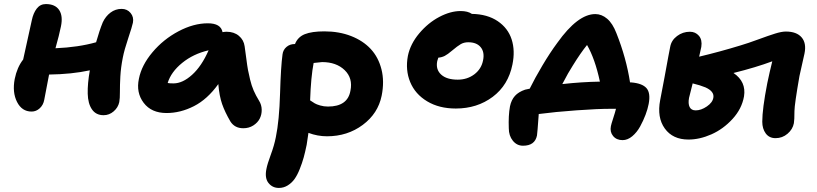

<svg xmlns="http://www.w3.org/2000/svg" viewBox="-20 -613 4065 955"><path d="M137.2 -58.1Q88.9 -58.1 64.7 -106Q40.5 -153.8 53.2 -220.2Q64.9 -278.3 95.2 -316.9Q132.8 -486.8 138.2 -512.2Q145.5 -547.9 162.8 -570.3Q180.2 -592.8 208 -592.8Q254.4 -592.8 274.2 -563.2Q293.9 -533.7 283.2 -481.9Q274.4 -438.5 255.9 -373Q370.1 -377.9 458 -402.8Q474.6 -461.4 491.2 -502Q505.4 -532.2 529.8 -550.5Q554.2 -568.8 585 -568.8Q612.8 -568.8 629.6 -548.3Q646.5 -527.8 641.1 -500Q637.2 -481 617.7 -422.6Q598.1 -364.3 590.8 -326.2Q581.1 -277.3 578.6 -232.9Q576.2 -188.5 576.4 -155.8Q576.7 -123 573.2 -105Q567.4 -78.1 545.4 -59.1Q523.4 -40 495.1 -40Q457.5 -40 437.5 -68.8Q417.5 -97.7 416.3 -147.2Q415 -196.8 426.8 -263.2Q336.9 -243.7 224.1 -242.2Q204.1 -134.3 200.2 -117.2Q195.8 -91.3 178 -74.7Q160.2 -58.1 137.2 -58.1Z M808.6 -50.8Q732.9 -50.8 694.6 -101.6Q656.2 -152.3 670.9 -221.2Q684.1 -288.6 738.3 -353Q792.5 -417.5 867.7 -457.3Q942.9 -497.1 1013.7 -497.1Q1078.6 -497.1 1086.9 -453.1Q1098.6 -455.1 1106.9 -455.1Q1144 -455.1 1168.2 -434.8Q1192.4 -414.6 1196.8 -382.8Q1199.7 -364.7 1204.8 -324Q1210 -283.2 1213.4 -265.4Q1216.8 -247.6 1223.9 -217.5Q1231 -187.5 1241.7 -162.8Q1252.4 -138.2 1268.6 -111.8Q1281.2 -91.8 1281.7 -67.6Q1282.2 -43.5 1272 -23.2Q1261.7 -2.9 1240 11Q1218.3 24.9 1189.9 24.9Q1147.5 24.9 1126 -8.8Q1098.6 -55.7 1084.7 -95.7Q1070.8 -135.7 1065.9 -194.8Q1011.7 -119.1 944.6 -85Q877.4 -50.8 808.6 -50.8ZM842.8 -198.2Q888.2 -198.2 935.5 -241Q982.9 -283.7 1017.6 -362.8Q941.4 -345.2 886 -300Q830.6 -254.9 814 -200.2Q821.8 -198.2 842.8 -198.2Z M1606.4 64.9Q1559.6 64.9 1514.2 47.9Q1511.2 66.9 1505.4 106.9Q1498 143.1 1490.5 170.4Q1482.9 197.8 1470.9 227.8Q1459 257.8 1445.3 277.1Q1431.6 296.4 1411.4 309.1Q1391.1 321.8 1367.2 321.8Q1335 321.8 1315.4 297.1Q1295.9 272.5 1305.2 227.1Q1310.1 201.7 1326.9 156.5Q1343.8 111.3 1352.1 68.8Q1369.1 -13.2 1373 -148.2Q1377 -283.2 1385.3 -342.8Q1388.2 -365.2 1405 -379.6Q1421.9 -394 1446.3 -394H1447.3Q1460.9 -428.7 1495.8 -442.9Q1530.8 -457 1593.3 -457Q1666.5 -457 1726.1 -433.8Q1785.6 -410.6 1824 -369.4Q1862.3 -328.1 1877.4 -268.1Q1892.6 -208 1878.4 -137.2Q1860.4 -48.3 1784.2 8.3Q1708 64.9 1606.4 64.9ZM1582 -304.2Q1576.2 -304.2 1540 -299.8Q1526.4 -230 1522.5 -113.8Q1537.1 -104 1545.7 -98.9Q1554.2 -93.8 1572.5 -88.4Q1590.8 -83 1611.3 -83Q1709.5 -83 1723.1 -162.1Q1735.8 -224.1 1694.3 -264.2Q1652.8 -304.2 1582 -304.2Z M2247.1 -73.2Q2164.1 -73.2 2104.5 -109.1Q2044.9 -145 2020.3 -204.8Q1995.6 -264.6 2008.8 -335Q2021 -394.5 2065.2 -447Q2109.4 -499.5 2165 -528.8Q2220.7 -558.1 2271 -558.1Q2306.6 -558.1 2327.1 -543.9Q2404.3 -542.5 2455.6 -507.8Q2506.8 -473.1 2524.9 -417Q2543 -360.8 2528.8 -292Q2508.3 -189.5 2430.7 -131.3Q2353 -73.2 2247.1 -73.2ZM2154.8 -309.1Q2146.5 -267.6 2174.1 -242.2Q2201.7 -216.8 2256.8 -216.8Q2304.2 -216.8 2339.4 -243.4Q2374.5 -270 2382.8 -313Q2391.1 -354 2370.8 -378.4Q2350.6 -402.8 2309.1 -402.8Q2288.1 -402.8 2272 -393.6Q2255.9 -384.3 2228 -360.8Q2207 -342.8 2192.4 -335.2Q2177.7 -327.6 2160.2 -326.2Q2155.3 -311 2154.8 -309.1Z M3076.7 84Q3046.4 84 3029.5 63.5Q3012.7 43 3018.6 14.2Q3020 5.9 3029.8 -24.2Q3039.6 -54.2 3043.9 -71.8H3014.6Q2953.1 -71.8 2847.2 -64.2Q2741.2 -56.6 2659.7 -45.9Q2652.8 51.8 2650.9 61Q2640.6 111.8 2581.5 111.8Q2550.8 111.8 2530.8 86.9Q2510.7 62 2510.7 24.9Q2508.3 -38.1 2516.6 -84Q2523.4 -116.2 2541.3 -136Q2559.1 -155.8 2591.8 -167Q2599.6 -168 2614.7 -171.9Q2640.1 -223.6 2678 -287.4Q2715.8 -351.1 2752 -399.9Q2854 -543 2940.9 -543Q2972.7 -543 3000 -519.8Q3027.3 -496.6 3045.9 -448.2Q3095.2 -324.2 3113.8 -203.1H3119.6Q3174.3 -198.7 3195.6 -174.6Q3216.8 -150.4 3206.5 -96.2Q3201.7 -70.8 3190.9 -42.2Q3180.2 -13.7 3164.1 15.9Q3147.9 45.4 3124.8 64.7Q3101.6 84 3076.7 84ZM2828.6 -286.1Q2808.1 -254.9 2776.9 -194.8Q2874 -205.6 2963.9 -207Q2939.5 -320.8 2899.9 -389.2Q2867.7 -349.6 2828.6 -286.1Z M3404.3 81.1Q3326.2 81.1 3286.6 26.1Q3247.1 -28.8 3263.7 -115.2Q3273.9 -166.5 3285.4 -229.2Q3296.9 -292 3304.2 -331.8Q3311.5 -371.6 3313.5 -379.9Q3319.3 -412.6 3347.7 -433.8Q3376 -455.1 3411.6 -455.1Q3439 -455.1 3456.3 -435.1Q3473.6 -415 3468.3 -379.9Q3460.4 -341.3 3457.5 -331.1Q3562 -356 3663.6 -387.2Q3700.2 -397.9 3751.7 -417Q3803.2 -436 3835.4 -446Q3867.7 -456.1 3888.7 -456.1Q3942.4 -456.1 3967.3 -427Q3992.2 -397.9 3981.4 -346.2Q3979.5 -335.4 3956.5 -234.9Q3932.1 -95.2 3931.6 -61Q3931.6 -15.1 3928.7 0Q3922.9 30.3 3897.2 52.2Q3871.6 74.2 3837.4 74.2Q3806.2 74.2 3788.8 50.8Q3771.5 27.3 3771.5 -7.8Q3771.5 -70.8 3796.4 -199.2Q3808.1 -255.4 3821.3 -308.1Q3740.2 -277.8 3628.4 -250Q3692.4 -206.5 3680.7 -133.8Q3669.9 -71.8 3623.5 -21.2Q3577.1 29.3 3518.6 55.2Q3460 81.1 3404.3 81.1ZM3407.2 -126Q3401.9 -97.2 3410.2 -80.6Q3418.5 -64 3440.4 -64Q3467.3 -64 3496.1 -83.7Q3524.9 -103.5 3528.3 -127.9Q3533.2 -158.2 3489.3 -178.2Q3463.4 -189 3425.3 -198.2Q3408.7 -132.3 3407.2 -126Z"/></svg>

Font: Shantell Sans Irregular Bouncy
Style: Bold Italic
Weight: 700
Italic angle: -11.31°
Designer: Stephen Nixon, Anya Danilova, Shantell Martin
Foundry: Arrow Type
Version: Version 1.006;[9816181b4]